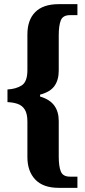

<svg xmlns="http://www.w3.org/2000/svg" viewBox="-20 -780 409 925"><path d="M263 125Q188 125 150 85Q112 45 112 -23V-194Q112 -232 99.5 -252Q87 -272 65 -279.5Q43 -287 16 -288V-349Q57 -351 84.5 -368.5Q112 -386 112 -442V-614Q112 -684 150 -722Q188 -760 263 -760H353V-707H317Q283 -707 273 -682Q263 -657 263 -610V-440Q263 -395 242.5 -366Q222 -337 173 -324V-315Q220 -301 241.5 -271.5Q263 -242 263 -197V-25Q263 21 273 46Q283 71 317 71H353V125Z"/></svg>

Font: Noto Serif Ethiopic ExtraCondensed ExtraBold
Style: Regular
Weight: 800
Width: 2
Designer: Monotype Design Team
Foundry: Monotype Imaging Inc.
Version: Version 2.102; ttfautohint (v1.8.4.7-5d5b)